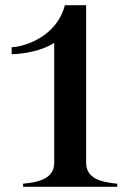

<svg xmlns="http://www.w3.org/2000/svg" viewBox="-20 -720 496 740"><path d="M312 -93V-700H230C199 -579 76 -540 25 -538V-511C71 -512 143 -524 189 -555V-93C189 -33 133 -18 69 -12V0H432V-12C367 -18 312 -33 312 -93Z"/></svg>

Font: Sprat Medium
Style: Regular
Weight: 500
Designer: Ethan Nakache
Foundry: Collletttivo
Version: Version 2.000;Glyphs 3.2 (3217)